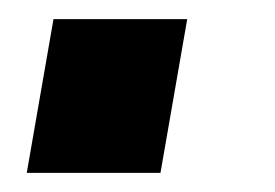

<svg xmlns="http://www.w3.org/2000/svg" viewBox="-20 -181 288 201"><path d="M8 0 36 -161H176L148 0Z"/></svg>

Font: Archivo Condensed ExtraBold
Style: Italic
Weight: 800
Width: 3
Italic angle: -10°
Designer: Hector Gatti
Foundry: Omnibus-Type
Version: Version 2.001